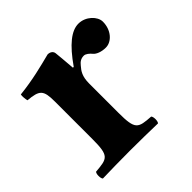

<svg xmlns="http://www.w3.org/2000/svg" viewBox="-123 -558 675 675"><g transform="rotate(-45 214.0 -221.0)"><path d="M228 -268C228 -304 239 -319 252 -334C260 -344 269 -351 284 -351C293 -351 304 -342 312 -332C319 -324 336 -316 359 -316C388 -316 416 -346 416 -388C416 -414 386 -444 350 -444C315 -444 277 -414 231 -348H227C225 -378 220 -427 220 -427C219 -436 211 -444 197 -444C150 -432 97 -418 31 -411C29 -405 31 -386 33 -380C88 -375 98 -366 98 -309V-122C98 -39 87 -37 26 -32C20 -26 20 -4 26 2C68 1 110 0 163 0C216 0 257 1 300 2C306 -4 306 -26 300 -32C239 -36 228 -39 228 -122Z"/></g></svg>

Font: Libertinus Serif
Style: Bold
Weight: 700
Designer: Philipp H. Poll, Khaled Hosny
Foundry: Caleb Maclennan
Version: Version 7.050;RELEASE